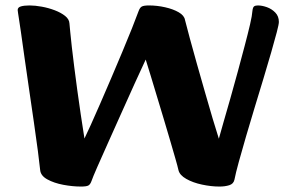

<svg xmlns="http://www.w3.org/2000/svg" viewBox="-20 -672 1044 705"><path d="M277.5 13Q246.4 13 212.4 6.6Q178.3 0.2 153.7 -13.4Q129.1 -26.9 127.4 -48.2Q125.1 -71.6 119.1 -117.6Q113.2 -163.6 104.5 -222.6Q95.9 -281.6 86.9 -343.5Q77.9 -405.4 70 -460.7Q62.2 -516 56.7 -555.3Q51.2 -594.7 48.9 -607.1Q47.9 -615.4 46.4 -623.4Q44.9 -631.4 44.9 -635.2Q44.9 -645 56.8 -648.5Q68.8 -652 88.6 -652Q108.7 -652 133.4 -647.5Q158.2 -643 181 -634.3Q203.9 -625.6 219.1 -613.5Q234.3 -601.3 235 -586Q235.8 -578.4 237.8 -556Q239.8 -533.6 243.6 -500.6Q247.5 -467.6 252.5 -427Q257.4 -386.4 263.7 -341.8Q269.9 -297.1 276.5 -251.8Q283.1 -206.5 290.1 -163.4Q298 -179.5 313.2 -213Q328.4 -246.5 347.8 -291.2Q367.3 -335.9 388.3 -385Q409.3 -434.2 429.1 -481.5Q449 -528.9 464.6 -568.1Q480.2 -607.3 488.9 -631.2Q493.7 -644.5 501.1 -648.2Q508.5 -652 526.9 -652Q556.8 -652 586.3 -645.3Q615.8 -638.7 636.2 -626.9Q656.6 -615.1 659.3 -598.7Q665.5 -574.1 677 -531.4Q688.6 -488.8 703 -437.5Q717.4 -386.3 732.4 -334.4Q747.3 -282.5 760.6 -237.4Q773.9 -192.4 783.6 -162.7Q789.5 -185 800.8 -223.6Q812 -262.3 825.7 -310.2Q839.5 -358.1 852.9 -408.2Q866.4 -458.2 878.4 -503.6Q890.4 -548.9 898.2 -582.5Q905.9 -616.1 906.7 -630.6Q908.2 -645.2 913 -648.6Q917.8 -652 926.8 -652Q942.1 -652 959.9 -645.7Q977.7 -639.4 990.8 -625.9Q1004 -612.3 1004 -591.3Q1004 -583.2 996.3 -553.7Q988.5 -524.3 975.9 -480.1Q963.3 -435.9 947.4 -383.6Q931.6 -331.3 914.8 -276.3Q898.1 -221.4 883.2 -170.3Q868.3 -119.2 856.9 -77.8Q845.5 -36.4 840.8 -12.1Q837.5 3.2 821.8 8.1Q806.1 13 786 13Q755.1 13 721.7 5.8Q688.3 -1.3 664 -15.1Q639.6 -28.9 635.3 -47.3Q632.3 -61 624.1 -89.4Q615.9 -117.7 605 -155.2Q594 -192.8 581.5 -234.4Q568.9 -276.1 556.5 -317.3Q544.1 -358.6 533.3 -394.1Q522.5 -429.6 515 -453.3Q498.3 -417.5 474.9 -366.2Q451.5 -314.8 426.2 -258Q400.8 -201.3 377.4 -149.1Q353.9 -96.9 337.2 -58.8Q320.5 -20.6 316 -7.3Q311.4 5.5 304.3 9.2Q297.1 13 277.5 13Z"/></svg>

Font: Briem Hand Thin
Style: Regular
Weight: 100
Designer: Gunnlaugur SE Briem, Eben Sorkin
Foundry: Sorkin Type Co.
Version: Version 1.003